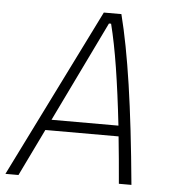

<svg xmlns="http://www.w3.org/2000/svg" viewBox="-63 -740 700 787"><g transform="rotate(5 287.0 -347.0)"><path d="M-11.7 0 332.5 -693.8H404.8Q434.6 -577.1 459.5 -408.4Q484.4 -239.7 506.8 0H455.1Q446.3 -105 437 -193.4H135.7L42 0ZM157.2 -237.3H432.6Q417.5 -372.1 401.4 -473.6Q385.3 -575.2 366.2 -650.9H357.4Z"/></g></svg>

Font: Cascadia Mono ExtraLight
Style: Italic
Weight: 200
Italic angle: -10°
Monospace: yes
Designer: Aaron Bell
Foundry: Saja Typeworks
Version: Version 2404.023; ttfautohint (v1.8.4)